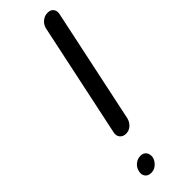

<svg xmlns="http://www.w3.org/2000/svg" viewBox="-251 -745 755 755"><g transform="rotate(-45 127.0 -367.0)"><path d="M152 -218Q148 -202 135.5 -190.5Q123 -179 106 -179Q89 -179 80 -190.5Q71 -202 75 -218L176 -695Q180 -712 193.5 -723Q207 -734 224 -734Q241 -734 249 -723Q257 -712 253 -695ZM114 -38Q110 -23 97 -11.5Q84 0 67 0Q50 0 41.5 -11.5Q33 -23 37 -38Q40 -55 53.5 -66.5Q67 -78 84 -78Q101 -78 109 -66.5Q117 -55 114 -38Z"/></g></svg>

Font: VDS Compensated
Style: Light Italic
Weight: 300
Italic angle: -12°
Designer: artmaker
Foundry: artmaker
Version: Version 1.000 2012 initial release